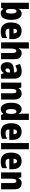

<svg xmlns="http://www.w3.org/2000/svg" viewBox="2203 -3003 810 5256"><g transform="rotate(90 2608.0 -375.0)"><path d="M226 -588Q226 -568 224 -541.5Q222 -515 220 -482H226Q270 -563 354 -563Q431 -563 477.5 -488Q524 -413 524 -278Q524 -143 477.5 -66.5Q431 10 349 10Q306 10 279 -5Q252 -20 226 -54H216L191 0H55V-760H226ZM291 -421Q257 -421 241.5 -391Q226 -361 226 -297V-267Q226 -195 241 -163Q256 -131 293 -131Q351 -131 351 -280Q351 -421 291 -421Z M827 -562Q932 -562 991.5 -497.5Q1051 -433 1051 -310V-225H764Q766 -121 866 -121Q909 -121 944.5 -131Q980 -141 1021 -164V-30Q950 10 843 10Q721 10 658 -61.5Q595 -133 595 -274Q595 -416 655.5 -489Q716 -562 827 -562ZM832 -436Q804 -436 785.5 -414Q767 -392 765 -341H894Q894 -389 877.5 -412.5Q861 -436 832 -436Z M1309 -630Q1309 -588 1305.5 -551.5Q1302 -515 1297 -485H1306Q1344 -563 1436 -563Q1511 -563 1556 -511.5Q1601 -460 1601 -360V0H1430V-306Q1430 -417 1380 -417Q1337 -417 1323 -375.5Q1309 -334 1309 -250V0H1138V-760H1309Z M1941 -563Q2030 -563 2081.5 -513Q2133 -463 2133 -363V0H2012L1982 -73H1978Q1949 -30 1915 -10Q1881 10 1824 10Q1777 10 1745.5 -14Q1714 -38 1698 -78.5Q1682 -119 1682 -169Q1682 -258 1734 -301.5Q1786 -345 1885 -349L1963 -352V-364Q1963 -432 1905 -432Q1853 -432 1776 -391L1730 -513Q1773 -537 1826 -550Q1879 -563 1941 -563ZM1929 -245Q1854 -242 1854 -177Q1854 -121 1898 -121Q1925 -121 1944 -143Q1963 -165 1963 -200V-247Z M2540 -563Q2616 -563 2660.5 -511.5Q2705 -460 2705 -360V0H2534V-306Q2534 -361 2523 -389Q2512 -417 2480 -417Q2440 -417 2426.5 -378.5Q2413 -340 2413 -250V0H2242V-553H2374L2394 -484H2403Q2446 -563 2540 -563Z M2967 10Q2887 10 2840 -66Q2793 -142 2793 -277Q2793 -413 2840 -488Q2887 -563 2966 -563Q3009 -563 3040 -542.5Q3071 -522 3093 -482H3098Q3095 -515 3093.5 -544.5Q3092 -574 3092 -595V-760H3263V0H3129L3100 -59H3092Q3067 -25 3039.5 -7.5Q3012 10 2967 10ZM3028 -130Q3065 -130 3080.5 -161.5Q3096 -193 3097 -263V-290Q3097 -356 3081.5 -388Q3066 -420 3028 -420Q2999 -420 2982.5 -384.5Q2966 -349 2966 -278Q2966 -202 2982.5 -166Q2999 -130 3028 -130Z M3585 -562Q3690 -562 3749.5 -497.5Q3809 -433 3809 -310V-225H3522Q3524 -121 3624 -121Q3667 -121 3702.5 -131Q3738 -141 3779 -164V-30Q3708 10 3601 10Q3479 10 3416 -61.5Q3353 -133 3353 -274Q3353 -416 3413.5 -489Q3474 -562 3585 -562ZM3590 -436Q3562 -436 3543.5 -414Q3525 -392 3523 -341H3652Q3652 -389 3635.5 -412.5Q3619 -436 3590 -436Z M4067 0H3896V-760H4067Z M4389 -562Q4494 -562 4553.5 -497.5Q4613 -433 4613 -310V-225H4326Q4328 -121 4428 -121Q4471 -121 4506.5 -131Q4542 -141 4583 -164V-30Q4512 10 4405 10Q4283 10 4220 -61.5Q4157 -133 4157 -274Q4157 -416 4217.5 -489Q4278 -562 4389 -562ZM4394 -436Q4366 -436 4347.5 -414Q4329 -392 4327 -341H4456Q4456 -389 4439.5 -412.5Q4423 -436 4394 -436Z M4998 -563Q5074 -563 5118.5 -511.5Q5163 -460 5163 -360V0H4992V-306Q4992 -361 4981 -389Q4970 -417 4938 -417Q4898 -417 4884.5 -378.5Q4871 -340 4871 -250V0H4700V-553H4832L4852 -484H4861Q4904 -563 4998 -563Z"/></g></svg>

Font: Noto Sans Thai Cond Blk
Style: Regular
Weight: 900
Width: 3
Designer: Monotype Design Team
Foundry: Monotype Imaging Inc.
Version: Version 2.002; ttfautohint (v1.8.4.7-5d5b)